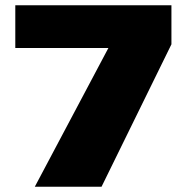

<svg xmlns="http://www.w3.org/2000/svg" viewBox="-20 -708 712 728"><path d="M112 0 391 -526H38V-688H630V-540L365 0Z"/></svg>

Font: Saira Expanded ExtraBold
Style: Regular
Weight: 800
Width: 7
Designer: Hector Gatti with collaboration of the Omnibus-Type team
Foundry: Omnibus-Type
Version: Version 1.101